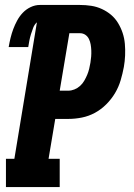

<svg xmlns="http://www.w3.org/2000/svg" viewBox="-20 -755 540 775"><path d="M4 0V-114H38L129 -665Q119 -656 114 -643Q109 -630 105 -617Q101 -604 98.5 -591Q96 -578 94 -565H15Q18 -583 22.5 -601.5Q27 -620 33.5 -637.5Q40 -655 49.5 -672.5Q59 -690 72.5 -704Q86 -718 104 -726.5Q122 -735 141 -735H302Q326 -735 348.5 -731.5Q371 -728 391.5 -718.5Q412 -709 428.5 -695Q445 -681 456.5 -662Q468 -643 475 -622Q482 -601 484 -578Q486 -555 485 -531.5Q484 -508 480 -485Q475 -458 467 -431Q459 -404 444.5 -379.5Q430 -355 409 -334Q388 -313 363 -299.5Q338 -286 310.5 -280.5Q283 -275 256 -275H203L176 -114H221V0ZM256 -389Q268 -389 280.5 -394Q293 -399 303 -408Q313 -417 320 -429Q327 -441 332 -453Q337 -465 340 -477.5Q343 -490 345 -502Q347 -514 348 -526.5Q349 -539 348.5 -551.5Q348 -564 346 -575.5Q344 -587 339 -597.5Q334 -608 324.5 -614.5Q315 -621 302 -621H260L221 -389Z"/></svg>

Font: Iosevka Slab Heavy
Style: Italic
Weight: 900
Italic angle: -9°
Monospace: yes
Designer: Belleve Invis
Foundry: Belleve Invis
Version: Version 11.1.0; ttfautohint (v1.8.3)